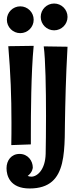

<svg xmlns="http://www.w3.org/2000/svg" viewBox="-20 -797 433 1089"><path d="M171 -685C171 -727 137 -761 95 -761C53 -761 19 -727 19 -685C19 -643 53 -609 95 -609C137 -609 171 -643 171 -685ZM27 -535C40 -380 45 -250 45 -103C45 -61 45 -19 44 26L155 22C155 22 155 1 155 -33C155 -141 156 -384 171 -537ZM228 -534C238 -462 241 -290 241 -140C241 -54 240 25 239 75C237 166 191 205 158 205C153 205 145 204 137 201C166 179 166 153 166 153C166 116 139 76 91 76C44 76 17 113 17 157C17 199 36 272 148 272C377 272 342 43 350 -188C350 -188 353 -355 363 -532ZM363 -701C363 -743 329 -777 287 -777C245 -777 211 -743 211 -701C211 -659 245 -625 287 -625C329 -625 363 -659 363 -701Z"/></svg>

Font: Rum Raisin
Style: Regular
Weight: 400
Designer: Astigmatic (AOETI)
Foundry: Astigmatic (AOETI)
Version: Version 1.000